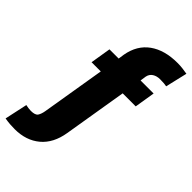

<svg xmlns="http://www.w3.org/2000/svg" viewBox="-315 -850 1153 1153"><g transform="rotate(45 262.0 -273.5)"><path d="M495.7 -528.4 474.4 -397.7H363.6L296.9 5.7Q280.5 106.9 217 160Q153.4 213.1 56.8 213.1Q36.2 213.1 16.7 211.6Q-2.8 210.2 -27 206L4.3 61.1Q13.5 63.2 25.4 65Q37.3 66.8 48.3 66.8Q85.2 66.8 95.7 50.1Q106.2 33.4 110.8 5.7L177.6 -397.7H99.4L120.7 -528.4H198.9L204.5 -566.8Q221.2 -661.6 289.8 -710.8Q358.3 -759.9 467.3 -759.9Q492.5 -759.9 511.5 -757.3Q530.5 -754.6 551.1 -751.4L518.5 -612.2Q507.5 -614.3 495.7 -615.4Q484 -616.5 463.1 -616.5Q435 -616.5 415.3 -603.9Q395.6 -591.3 390.6 -566.8L384.9 -528.4Z"/></g></svg>

Font: Inter UI Black
Style: Italic
Weight: 900
Italic angle: -9.39999°
Designer: Rasmus Andersson
Foundry: rsms
Version: 3.2;8d6f07862